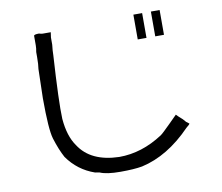

<svg xmlns="http://www.w3.org/2000/svg" viewBox="-85 -870 1171 1013"><g transform="rotate(-10 500.0 -363.5)"><path d="M183.6 -753.9Q195.3 -750 203.1 -750Q218.8 -750 226.6 -750H246.1L242.2 -722.7V-718.8V-710.9Q242.2 -695.3 242.2 -683.6Q238.3 -652.3 238.3 -628.9Q222.7 -378.9 226.6 -289.1Q234.4 -195.3 273.4 -140.6Q335.9 -43 488.3 -39.1Q609.4 -39.1 722.7 -113.3Q734.4 -121.1 777.3 -164.1L820.3 -207L832 -195.3Q855.5 -175.8 867.2 -160.2Q882.8 -148.4 882.8 -148.4Q882.8 -144.5 863.3 -128.9Q738.3 0 597.7 31.2Q554.7 39.1 480.5 39.1Q406.2 39.1 371.1 23.4Q371.1 23.4 347.7 19.5Q257.8 -11.7 203.1 -89.8Q179.7 -132.8 160.2 -195.3Q144.5 -246.1 144.5 -414.1Q148.4 -546.9 148.4 -570.3Q152.3 -593.8 152.3 -632.8V-644.5V-660.2Q156.2 -679.7 156.2 -695.3Q156.2 -742.2 156.2 -746.1Q156.2 -753.9 183.6 -753.9ZM785.2 -765.6H832V-632.8H785.2ZM691.4 -765.6H738.3V-632.8H691.4Z"/></g></svg>

Font: 和音 by 宁静之雨，公众号njzyshare
Style: Regular
Weight: 400
Designer: Steve Matteson
Foundry: Ascender Corporation
Version: Version 6.00;June 8, 2018;FontCreator 11.0.0.2388 32-bit